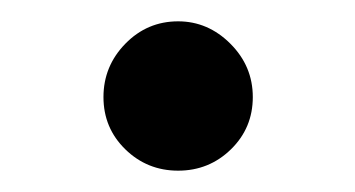

<svg xmlns="http://www.w3.org/2000/svg" viewBox="-20 -350 333 180"><path d="M217 -259Q217 -230 196.5 -210Q176 -190 147 -190Q118 -190 97.5 -210Q77 -230 77 -259Q77 -288 97.5 -309Q118 -330 147 -330Q175 -330 196 -309Q217 -288 217 -259Z"/></svg>

Font: Rosario SemiBold
Style: Regular
Weight: 600
Designer: Hector Gatti
Foundry: Omnibus Type
Version: Version 1.101; ttfautohint (v1.8.1.43-b0c9)